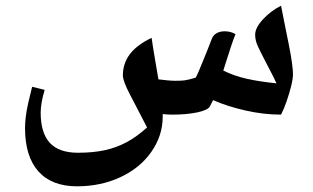

<svg xmlns="http://www.w3.org/2000/svg" viewBox="-20 -403 1101 675"><path d="M251 252Q162 252 115 199.5Q68 147 68 47Q68 30 70.5 8.5Q73 -13 79 -40Q85 -67 93 -98L137 -87Q123 -40 123 -7Q123 64 155 99Q187 134 254 134Q307 134 348.5 125Q390 116 426 96.5Q462 77 497 45Q463 -21 437.5 -69.5Q412 -118 412 -138Q412 -180 436.5 -212.5Q461 -245 513 -270Q515 -257 518 -236.5Q521 -216 526 -188Q531 -160 537 -124Q554 -122 569 -120.5Q584 -119 597 -119Q617 -119 629 -120.5Q641 -122 668 -130Q676 -144 695 -192Q703 -211 710 -229Q717 -247 724 -265Q729 -279 741 -286Q753 -293 770 -293Q791 -293 808 -283Q801 -267 790 -233Q779 -199 765 -155Q803 -136 848 -126Q893 -116 952 -110Q942 -132 930.5 -153.5Q919 -175 908 -197Q896 -220 886.5 -240.5Q877 -261 877 -281Q877 -305 904 -334.5Q931 -364 968 -383Q975 -349 981.5 -315Q988 -281 995 -248Q1003 -208 1006.5 -182Q1010 -156 1010 -142Q1010 -126 1003.5 -100Q997 -74 987.5 -46.5Q978 -19 968 0Q907 0 843 -14.5Q779 -29 729 -51L718 -29Q711 -16 674 -8Q655 -4 633 -2Q611 0 585 0Q577 0 568.5 -0.5Q560 -1 552 -2V7Q552 74 512 131Q472 188 403 220Q369 236 330.5 244Q292 252 251 252Z"/></svg>

Font: Noto Naskh Arabic
Style: Bold
Weight: 700
Designer: Monotype Design Team, David Williams, Mohamad Dakak and Nizar Qandah
Foundry: Monotype Imaging Inc.
Version: Version 2.016